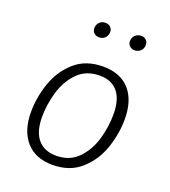

<svg xmlns="http://www.w3.org/2000/svg" viewBox="-137 -842 843 953"><g transform="rotate(20 284.5 -365.5)"><path d="M60 -201Q60 -276 86 -352.5Q112 -429 170.5 -481.5Q229 -534 321 -534Q412 -534 461 -479Q510 -424 510 -324Q510 -250 484.5 -173Q459 -96 400 -42.5Q341 11 249 11Q159 11 109.5 -45Q60 -101 60 -201ZM449 -328Q449 -406 416 -446Q383 -486 320 -486Q248 -486 203 -439.5Q158 -393 139 -326Q120 -259 120 -196Q120 -118 154 -78Q188 -38 251 -38Q322 -38 366.5 -84Q411 -130 430 -196.5Q449 -263 449 -328ZM213 -698Q213 -717 225.5 -729.5Q238 -742 257 -742Q273 -742 283.5 -732Q294 -722 294 -706Q294 -688 281.5 -675.5Q269 -663 250 -663Q234 -663 223.5 -673Q213 -683 213 -698ZM401 -698Q401 -717 414 -729.5Q427 -742 446 -742Q462 -742 472 -732Q482 -722 482 -706Q482 -688 469.5 -675.5Q457 -663 438 -663Q422 -663 411.5 -673Q401 -683 401 -698Z"/></g></svg>

Font: Fira Sans Light
Style: Italic
Weight: 300
Italic angle: -8°
Designer: bBox Type GmbH & Carrois Corporate GbR & Edenspiekermann AG
Foundry: bBox Type GmbH & Carrois Corporate GbR & Edenspiekermann AG
Version: Version 4.301